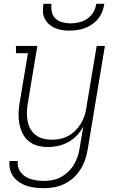

<svg xmlns="http://www.w3.org/2000/svg" viewBox="-20 -760 640 1003"><path d="M211 223Q188 223 165.5 220.5Q143 218 122 211.5Q101 205 82.5 193Q64 181 51 164Q38 147 32.5 125.5Q27 104 30 81H73Q71 98 75.5 114Q80 130 90 142.5Q100 155 114 163.5Q128 172 144 176.5Q160 181 176.5 183Q193 185 211 185Q233 185 255.5 180.5Q278 176 298.5 165Q319 154 336.5 137Q354 120 366 100Q378 80 385.5 58Q393 36 396 14L415 -98Q401 -73 381 -52Q361 -31 336 -17.5Q311 -4 284 2Q257 8 231 8Q203 8 176.5 1Q150 -6 129.5 -23Q109 -40 97.5 -64Q86 -88 81 -114.5Q76 -141 77 -169Q78 -197 83 -226L126 -482H64L63 -520H175L125 -219Q121 -196 120.5 -173Q120 -150 124 -128Q128 -106 138.5 -87Q149 -68 166.5 -54.5Q184 -41 206 -35.5Q228 -30 251 -30Q272 -30 294 -34.5Q316 -39 336.5 -50Q357 -61 373.5 -77.5Q390 -94 402 -113.5Q414 -133 421 -154Q428 -175 431 -197L485 -520H528L438 21Q434 47 425 73.5Q416 100 401 124Q386 148 364.5 168Q343 188 317 200.5Q291 213 264.5 218Q238 223 211 223ZM343 -600Q323 -600 303.5 -603Q284 -606 267 -613.5Q250 -621 236 -633.5Q222 -646 213.5 -663Q205 -680 204.5 -700Q204 -720 207 -740H249Q246 -718 251 -697Q256 -676 270.5 -662.5Q285 -649 306 -643.5Q327 -638 349 -638Q371 -638 394 -643.5Q417 -649 436.5 -662.5Q456 -676 468 -697Q480 -718 483 -740H525Q522 -720 514.5 -700Q507 -680 493.5 -663Q480 -646 462 -633.5Q444 -621 424 -613.5Q404 -606 383.5 -603Q363 -600 343 -600Z"/></svg>

Font: Iosevka Etoile Extralight
Style: Italic
Weight: 200
Italic angle: -9°
Designer: Belleve Invis
Foundry: Belleve Invis
Version: Version 22.1.2; ttfautohint (v1.8.4)